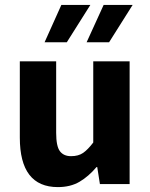

<svg xmlns="http://www.w3.org/2000/svg" viewBox="-20 -744 608 776"><path d="M213.9 12.2Q60.1 12.2 60.1 -188V-496.1H207V-207Q207 -152.8 222.2 -132.8Q237.3 -112.8 267.1 -112.8Q296.9 -112.8 315.9 -126Q335 -139.2 356.9 -168V-496.1H503.9V0H383.8L373 -68.8H370.1Q337.9 -30.8 301.3 -9.3Q264.6 12.2 213.9 12.2ZM398.9 -724.1H516.1L420.9 -573.2H330.1ZM228 -724.1H345.2L250 -573.2H160.2Z"/></svg>

Font: SourceSansPro-Bold
Style: Bold
Weight: 700
Designer: Paul D. Hunt
Foundry: Adobe Systems Incorporated
Version: Version 1.050;PS Version 1.000;hotconv 1.0.70;makeotf.lib2.5